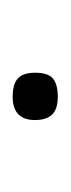

<svg xmlns="http://www.w3.org/2000/svg" viewBox="74 -514 110 297"><g transform="rotate(-90 128.5 -365.0)"><path d="M165 -365.2Q165 -344.7 155.8 -337.4Q146.5 -330.1 127.9 -330.1Q108.4 -330.1 100.1 -339.1Q91.8 -348.1 91.8 -365.2Q91.8 -399.9 127.9 -399.9Q147.5 -399.9 156.2 -391.8Q165 -383.8 165 -365.2Z"/></g></svg>

Font: Clear Sans Thin
Style: Regular
Weight: 250
Foundry: Intel Corporation
Version: Version 1.00